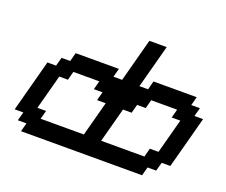

<svg xmlns="http://www.w3.org/2000/svg" viewBox="-137 -1090 1534 1304"><g transform="rotate(20 629.5 -437.5)"><path d="M125 0H1000L1016.6 -62.5H1079.1L1096.2 -125H1158.7Q1175.8 -187.5 1209 -312.5Q1242.2 -437.5 1258.8 -500H1196.3L1213.4 -562.5H1150.9L1167.5 -625H855L838.4 -562.5H775.9L859.4 -875H734.4L650.9 -562.5H588.4L605 -625H292.5L275.9 -562.5H213.4L196.3 -500H133.8Q117.2 -437.5 83.7 -312.5Q50.3 -187.5 33.7 -125H96.2L79.1 -62.5H141.6ZM971.2 -125H658.7Q669.9 -166.5 692.1 -249.8Q714.4 -333 725.6 -375H788.1L804.7 -437.5H867.2L883.8 -500H1071.3L1054.7 -437.5H1117.2Q1106 -396 1083.7 -312.5Q1061.5 -229 1050.3 -187.5H987.8ZM533.7 -125H221.2L237.8 -187.5H175.3Q186.5 -229 208.7 -312.3Q231 -395.5 242.2 -437.5H304.7L321.3 -500H508.8L492.2 -437.5H554.7L538.1 -375H600.6Q589.4 -333 567.1 -249.8Q544.9 -166.5 533.7 -125Z"/></g></svg>

Font: Faithful 32x
Style: Oblique
Weight: 400
Foundry: Faithful Resource Pack
Version: Version 1.0; January 27, 2023